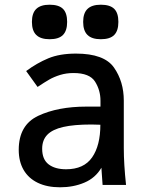

<svg xmlns="http://www.w3.org/2000/svg" viewBox="-20 -785 640 815"><path d="M59.5 -149Q59.5 -254.5 142.5 -293.5Q225.5 -332.5 347 -332.5H406.5V-357.5Q406.5 -402 383.5 -438.5Q360.5 -475 292 -475Q261.5 -475 235 -466.8Q208.5 -458.5 189 -447.2Q169.5 -436 139.5 -416L91 -483.5Q137 -517.5 185.2 -537.5Q233.5 -557.5 302.5 -557.5Q422.5 -557.5 464 -498Q505.5 -438.5 505.5 -358V-156.5Q505.5 -89.5 515 0H415.5Q413.5 -21.5 411.5 -56.5L410.5 -73Q385 -29.5 338.2 -9.8Q291.5 10 235 10Q180 10 140.5 -9Q101 -28 80.2 -63.8Q59.5 -99.5 59.5 -149ZM406 -255.5 368 -256.5Q294 -256.5 248.2 -246Q202.5 -235.5 180.8 -213Q159 -190.5 159 -153.5Q159 -108.5 186.2 -87.5Q213.5 -66.5 260.5 -66.5Q336 -66.5 371 -117Q406 -167.5 406 -255.5ZM115.5 -692Q115.5 -729.5 134 -747.2Q152.5 -765 190.5 -765Q229.5 -765 247.2 -747.5Q265 -730 265 -692Q265 -654.5 247.2 -636.5Q229.5 -618.5 190.5 -618.5Q152.5 -618.5 134 -636.5Q115.5 -654.5 115.5 -692ZM333 -692Q333 -729.5 351.5 -747.2Q370 -765 408 -765Q447 -765 464.8 -747.5Q482.5 -730 482.5 -692Q482.5 -654.5 464.8 -636.5Q447 -618.5 408 -618.5Q370 -618.5 351.5 -636.5Q333 -654.5 333 -692Z"/></svg>

Font: JuliaMono Medium
Style: Regular
Weight: 500
Monospace: yes
Designer: cormullion
Foundry: corm
Version: Version 0.054; ttfautohint (v1.8.4)